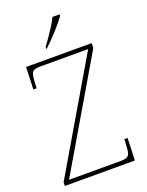

<svg xmlns="http://www.w3.org/2000/svg" viewBox="-170 -1014 838 1096"><g transform="rotate(-20 249.0 -465.5)"><path d="M28 0V-22L420 -689H130Q91 -689 81 -675Q71 -661 69 -620L67 -579H47L52 -714H450V-685L62 -25H375Q401 -25 413.5 -31Q426 -37 430.5 -51.5Q435 -66 436 -93L438 -135H458L453 0ZM196 -784Q211 -803 229 -829Q247 -855 264 -882Q281 -909 291 -931H334V-921Q325 -908 308.5 -888Q292 -868 272 -846Q252 -824 232.5 -804.5Q213 -785 198 -771H196Z"/></g></svg>

Font: Noto Serif Ethiopic Thin
Style: Regular
Weight: 250
Version: Version 2.102